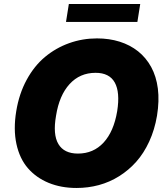

<svg xmlns="http://www.w3.org/2000/svg" viewBox="-20 -929 835 959"><path d="M764.2 -350.9Q752.5 -281.2 725.5 -222.5Q698.5 -163.7 660.7 -121.3Q622.9 -78.8 575.3 -49Q527.7 -19.2 473.9 -4.6Q420.1 9.9 362.2 9.9Q285.2 9.9 223 -15.6Q160.9 -41.2 119.5 -88.8Q78.1 -136.4 62.1 -209.7Q46.2 -283 61.1 -373.6Q75.3 -460.6 113.1 -530.2Q150.9 -599.8 204.9 -644.7Q258.9 -689.6 325.3 -713.4Q391.7 -737.2 464.5 -737.2Q525.6 -737.2 577.6 -720.9Q629.6 -704.5 669.6 -672.8Q709.5 -641 735.1 -594.3Q760.7 -547.6 768.5 -486.5Q776.3 -425.4 764.2 -350.9ZM565.3 -373.6Q580.3 -468 553.3 -516.7Q526.3 -565.3 457.4 -565.3Q378.9 -565.3 327.4 -508.9Q275.9 -452.4 259.9 -350.9Q243.3 -257.1 271.7 -209.5Q300.1 -161.9 369.3 -161.9Q446.7 -161.9 497.5 -217Q548.3 -272 565.3 -373.6ZM680.4 -909.1 666.2 -819.6H309.7L323.9 -909.1Z"/></svg>

Font: Karasuma Gothic
Style: Italic
Weight: 900
Italic angle: -9.39999°
Designer: Rasmus Andersson / Ryoko Nishizuka
Foundry: Genbu
Version: Version 1.00